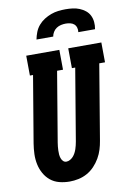

<svg xmlns="http://www.w3.org/2000/svg" viewBox="-103 -1016 726 1085"><g transform="rotate(-10 260.0 -473.5)"><path d="M207 8Q176 8 147.5 0.5Q119 -7 97.5 -24.5Q76 -42 62 -67Q48 -92 42 -120.5Q36 -149 37 -179Q38 -209 43 -240L107 -621H89L88 -735H278L279 -621H245L178 -221Q176 -210 175 -198.5Q174 -187 173.5 -175.5Q173 -164 174 -153Q175 -142 178.5 -131.5Q182 -121 189.5 -113.5Q197 -106 208 -106Q219 -106 229.5 -112Q240 -118 247.5 -126.5Q255 -135 260.5 -145.5Q266 -156 269.5 -166.5Q273 -177 275.5 -187.5Q278 -198 280 -209L349 -621H330L329 -735H519L520 -621H487L415 -190Q411 -165 403.5 -140.5Q396 -116 382.5 -92.5Q369 -69 350 -49Q331 -29 307.5 -16Q284 -3 258 2.5Q232 8 207 8ZM161 -815Q165 -836 173 -856.5Q181 -877 195.5 -894Q210 -911 229 -923Q248 -935 268.5 -942.5Q289 -950 310 -952.5Q331 -955 352 -955Q373 -955 393 -952.5Q413 -950 431.5 -942.5Q450 -935 465 -923Q480 -911 488.5 -894Q497 -877 499 -856.5Q501 -836 497 -815H401Q403 -828 399.5 -840.5Q396 -853 387 -861Q378 -869 365 -872Q352 -875 339 -875Q326 -875 312 -872Q298 -869 286 -861Q274 -853 266.5 -840.5Q259 -828 257 -815Z"/></g></svg>

Font: Iosevka Curly Slab Heavy
Style: Italic
Weight: 900
Italic angle: -9°
Monospace: yes
Designer: Belleve Invis
Foundry: Belleve Invis
Version: Version 22.1.2; ttfautohint (v1.8.4)